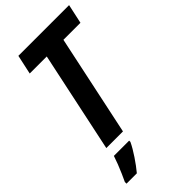

<svg xmlns="http://www.w3.org/2000/svg" viewBox="-285 -785 1076 1076"><g transform="rotate(-45 253.5 -246.5)"><path d="M88 0 215 -599H80L105 -714H507L482 -599H347L220 0ZM27 208Q36 189 47.5 163Q59 137 69.5 110Q80 83 87 61H208V71Q192 105 163.5 147.5Q135 190 109 221H27Z"/></g></svg>

Font: Noto Sans Condensed
Style: Bold Italic
Weight: 700
Width: 3
Italic angle: -12°
Designer: Monotype Design Team
Foundry: Monotype Imaging Inc.
Version: Version 2.013; ttfautohint (v1.8.4.7-5d5b)